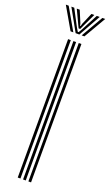

<svg xmlns="http://www.w3.org/2000/svg" viewBox="-209 -1007 598 1043"><g transform="rotate(20 90.0 -486.0)"><path d="M112.8 0V-800H128.2V0ZM51.2 0V-800H66.8V0ZM82 0V-800H97.5V0ZM-24.5 -972H-8L65.2 -844.5H49.2ZM7.5 -972H24.2L73.8 -877.5L87 -855.2H91.8L105 -877.5L154.5 -972H171.2L100 -844.5H78.5ZM38.8 -972H55.8L84 -904.8L88 -889.8H90.8L94.8 -904.8L123.5 -972H140.2L103.5 -895L94 -874.5H84.8L75 -895ZM186.8 -972H203.2L129.2 -844.5H113.5Z"/></g></svg>

Font: Big Shoulders Inline Display Thin Medium
Style: Regular
Weight: 500
Version: Version 2.002